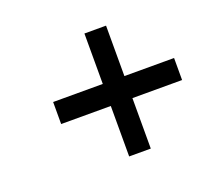

<svg xmlns="http://www.w3.org/2000/svg" viewBox="-86 -533 714 660"><g transform="rotate(-20 271.0 -203.0)"><path d="M540 -162.6H360.8V19.5V20.5V22H359.4H358.4H284.2H283.2H281.7V20.5V19.5V-162.6H102.5H101.6H100.1V-164.1V-165V-240.7V-242.2V-243.2H101.6H102.5H281.7V-425.3V-426.8V-427.7H283.2H284.2H358.4H359.4H360.8V-426.8V-425.3V-243.2H540H541H542.5V-242.2V-240.7V-165V-164.1V-162.6H541Z"/></g></svg>

Font: RIT Rachana
Style: Bold
Weight: 700
Designer: Hussain KH
Version: 1.5.2